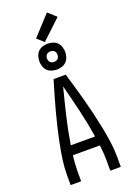

<svg xmlns="http://www.w3.org/2000/svg" viewBox="-214 -1262 927 1338"><g transform="rotate(-20 250.0 -593.5)"><path d="M64 0V-74Q64 -130 72 -186Q80 -242 91 -297.5Q102 -353 115 -408Q128 -463 142.5 -517.5Q157 -572 173 -626.5Q189 -681 205 -735H295Q311 -681 327 -626.5Q343 -572 357.5 -517.5Q372 -463 385 -408Q398 -353 409 -297.5Q420 -242 428 -186Q436 -130 436 -74V0H358V-74Q358 -103 356 -132Q354 -161 350 -190H150Q146 -161 144 -132Q142 -103 142 -74V0ZM340 -260Q324 -362 300 -463Q276 -564 250 -664Q224 -564 200 -463Q176 -362 160 -260ZM250 -789Q231 -789 212 -795Q193 -801 179.5 -814.5Q166 -828 160 -847Q154 -866 154 -885Q154 -904 160 -923Q166 -942 179.5 -955.5Q193 -969 212 -975Q231 -981 250 -981Q269 -981 288 -975Q307 -969 320.5 -955.5Q334 -942 340 -923Q346 -904 346 -885Q346 -866 340 -847Q334 -828 320.5 -814.5Q307 -801 288 -795Q269 -789 250 -789ZM250 -846Q258 -846 265.5 -848.5Q273 -851 278.5 -856.5Q284 -862 286.5 -869.5Q289 -877 289 -885Q289 -893 286.5 -900.5Q284 -908 278.5 -913.5Q273 -919 265.5 -921.5Q258 -924 250 -924Q242 -924 234.5 -921.5Q227 -919 221.5 -913.5Q216 -908 213.5 -900.5Q211 -893 211 -885Q211 -877 213.5 -869.5Q216 -862 221.5 -856.5Q227 -851 234.5 -848.5Q242 -846 250 -846ZM236 -998 187 -1042 320 -1187 380 -1133Z"/></g></svg>

Font: Zed Mono
Style: Regular
Weight: 400
Monospace: yes
Designer: Belleve Invis
Foundry: Belleve Invis
Version: Version 1.0.0; ttfautohint (v1.8.4)